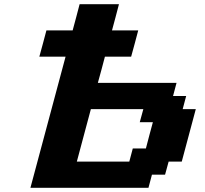

<svg xmlns="http://www.w3.org/2000/svg" viewBox="-20 -895 977 915"><path d="M125 0H687.5L704.1 -62.5H766.6L783.7 -125H846.2Q857.4 -166.5 879.6 -249.8Q901.9 -333 913.1 -375H850.6L867.2 -437.5H804.7L821.3 -500H446.3Q452.1 -520.5 463.4 -562.3Q474.6 -604 480 -625H605Q610.8 -645.5 622.1 -687.5Q633.3 -729.5 638.7 -750H513.7Q519.5 -771 530.5 -812.5Q541.5 -854 546.9 -875H359.4Q354 -854 343 -812.5Q332 -771 326.2 -750H201.2Q195.8 -729.5 184.6 -687.7Q173.3 -646 167.5 -625H292.5Q264.6 -520.5 208.7 -312.3Q152.8 -104 125 0ZM596.2 -125H346.2Q357.4 -167 379.6 -250Q401.9 -333 413.1 -375H663.1L646 -312.5H708.5Q702.6 -292 691.7 -250.2Q680.7 -208.5 675.3 -187.5H612.8Z"/></svg>

Font: Faithful 32x
Style: SemiboldOblique
Weight: 400
Foundry: Faithful Resource Pack
Version: Version 1.0; January 27, 2023